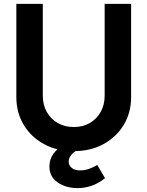

<svg xmlns="http://www.w3.org/2000/svg" viewBox="-20 -765 758 987"><path d="M359 12Q445 12 511.5 -24Q578 -60 616 -123Q654 -186 654 -266V-745H518V-273Q518 -226 497.5 -189.5Q477 -153 441.5 -132.5Q406 -112 359 -112Q313 -112 277 -132.5Q241 -153 220.5 -189.5Q200 -226 200 -273V-745H64V-266Q64 -186 102 -123Q140 -60 206.5 -24Q273 12 359 12ZM380 202Q413 202 448 191Q483 180 520 151L480 83Q460 95 438 103Q416 111 393 111Q364 111 348.5 98Q333 85 333 65Q333 44 353.5 23.5Q374 3 429 -12V-45H389Q346 -40 310.5 -21.5Q275 -3 254.5 25.5Q234 54 234 91Q234 143 276 172.5Q318 202 380 202Z"/></svg>

Font: Plus Jakarta Sans
Style: Bold
Weight: 700
Designer: Gumpita Rahayu
Foundry: Tokotype
Version: Version 2.004; ttfautohint (v1.8.3)